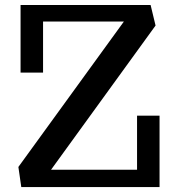

<svg xmlns="http://www.w3.org/2000/svg" viewBox="-20 -755 704 775"><path d="M65.9 0 54.2 -81.1 480 -668H153.8V-461.9H63V-734.9H587.9L607.9 -651.9L186 -69.8H533.2V-288.1H624V0Z"/></svg>

Font: Trocchi
Style: Regular
Weight: 400
Designer: Vernon Adams
Foundry: Vernon Adams
Version: Version 1.101; ttfautohint (v1.8.4.7-5d5b);gftools[0.9.27]